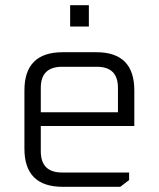

<svg xmlns="http://www.w3.org/2000/svg" viewBox="-20 -719 612 739"><path d="M74 -147V-371Q74 -518 221 -518H351Q497 -518 497 -371V-234H137V-137Q137 -55 219 -55H477V-26L443 0H221Q74 0 74 -147ZM137 -287H434V-381Q434 -462 353 -462H219Q137 -462 137 -381ZM250 -617V-699H322V-617Z"/></svg>

Font: Oxanium ExtraLight Light
Style: Regular
Weight: 300
Version: Version 2.000